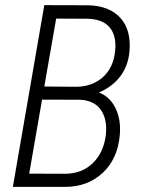

<svg xmlns="http://www.w3.org/2000/svg" viewBox="-20 -731 564 751"><path d="M30.3 0 153.3 -710.9 324.7 -710.4Q407.7 -708.5 450.9 -660.9Q494.1 -613.3 486.3 -528.8Q481 -471.7 449.7 -431.4Q418.5 -391.1 366.7 -369.1Q409.7 -353 431.6 -308.3Q453.6 -263.7 448.7 -204.1Q440.9 -110.4 382.1 -55.2Q323.2 0 233.9 0ZM144.5 -341.3 94.2 -51.8 233.9 -51.3Q299.8 -51.3 342.8 -92.8Q385.7 -134.3 394 -203.6Q400.4 -263.7 374.8 -300.8Q349.1 -337.9 294.4 -340.8ZM153.3 -392.6 276.4 -391.6Q339.4 -391.6 381.3 -428.2Q423.3 -464.8 430.2 -530.8Q436.5 -589.8 409.9 -622.8Q383.3 -655.8 323.2 -657.7L199.7 -658.2Z"/></svg>

Font: TypoPRO Roboto
Style: Italic
Weight: 300
Italic angle: -12°
Designer: Google
Version: Version 2.136; 2016